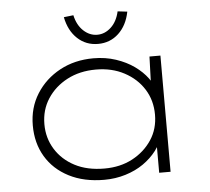

<svg xmlns="http://www.w3.org/2000/svg" viewBox="-52 -790 937 856"><g transform="rotate(-5 416.0 -361.5)"><path d="M381 10Q290 10 223 -24.5Q156 -59 120 -119.5Q84 -180 84 -259Q84 -338 123 -400Q162 -462 228.5 -498Q295 -534 379 -534Q433 -534 479.5 -518.5Q526 -503 561 -478Q596 -453 618.5 -422.5Q641 -392 648 -361L624 -371L629 -520H678V0H627V-143L646 -165Q640 -130 616 -98.5Q592 -67 557 -42.5Q522 -18 476.5 -4Q431 10 381 10ZM386 -40Q457 -40 511.5 -69Q566 -98 598.5 -147Q631 -196 631 -260Q631 -324 599.5 -374Q568 -424 512.5 -453.5Q457 -483 386 -483Q313 -483 257 -453.5Q201 -424 168.5 -374Q136 -324 136 -260Q136 -198 167 -148Q198 -98 253.5 -69Q309 -40 386 -40ZM406 -596Q352 -596 314 -631.5Q276 -667 264 -728L307 -733Q317 -688 344.5 -662.5Q372 -637 406 -637Q440 -637 467.5 -662.5Q495 -688 505 -733L548 -728Q536 -667 498 -631.5Q460 -596 406 -596Z"/></g></svg>

Font: Lexend Mega ExtraLight
Style: Regular
Weight: 250
Version: Version 1.007